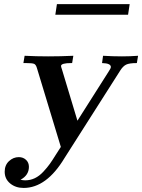

<svg xmlns="http://www.w3.org/2000/svg" viewBox="-20 -717 694 937"><path d="M2.9 121.1Q2.9 88.9 23.9 69.3Q44.9 49.8 71.8 49.8Q92.8 49.8 106.9 63Q121.1 76.2 121.1 97.2Q121.1 138.2 80.1 160.2Q92.3 163.1 103 163.1Q127.9 163.1 149.9 152.6Q171.9 142.1 191.4 121.1Q210.9 100.1 223.4 82.5Q235.8 64.9 252.9 37.4Q270 9.8 276.9 0L160.2 -384.8Q155.3 -401.9 146.2 -405.5Q137.2 -409.2 106.9 -409.2H94.2L100.1 -444.8Q157.2 -441.9 214.8 -441.9Q275.9 -441.9 337.9 -444.8L332 -409.2H327.1Q278.3 -409.2 277.8 -395Q277.8 -391.1 282.2 -378.9L357.9 -127.9L509.8 -367.2Q521 -383.3 521 -390.1Q521 -408.2 478 -409.2L482.9 -444.8Q529.8 -441.9 575.2 -441.9Q615.2 -441.9 653.8 -444.8L647.9 -409.2Q610.8 -409.2 595.5 -401.6Q580.1 -394 566.9 -373L294.9 54.2Q207 200.2 95.2 200.2Q56.2 200.2 29.5 178.2Q2.9 156.2 2.9 121.1ZM250 -645 257.8 -696.8H612.8L605 -645Z"/></svg>

Font: CMU Serif Extra
Style: BoldSlanted
Weight: 700
Italic angle: -9.46001°
Version: Version 0.7.0